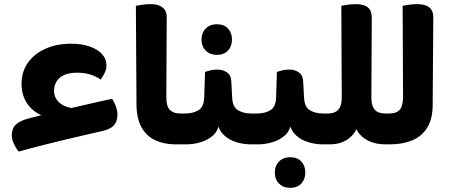

<svg xmlns="http://www.w3.org/2000/svg" viewBox="-20 -697 2176 927"><path d="M324 -486Q373 -486 411.5 -473Q450 -460 472 -436.5Q494 -413 494 -381Q494 -363 485.5 -345.5Q477 -328 466 -313Q443 -329 414.5 -337.5Q386 -346 354 -346Q297 -346 269 -322Q241 -298 241 -258Q241 -237 251.5 -219.5Q262 -202 282 -190.5Q302 -179 332 -174L198 -134Q145 -151 114.5 -192.5Q84 -234 84 -292Q84 -351 115 -394.5Q146 -438 200 -462Q254 -486 324 -486ZM521 -220Q532 -205 539.5 -183.5Q547 -162 547 -143Q547 -111 529.5 -91.5Q512 -72 468 -63Q425 -53 374.5 -41.5Q324 -30 271 -17Q218 -4 166.5 9Q115 22 70 35Q57 19 47 -2.5Q37 -24 37 -44Q37 -77 56.5 -95.5Q76 -114 118 -125Q147 -133 186 -142.5Q225 -152 269.5 -162.5Q314 -173 359 -183.5Q404 -194 446 -203.5Q488 -213 521 -220Z M785 -614 783 -227Q783 -183 800.5 -166Q818 -149 850 -149H867V0H827Q773 0 730.5 -19.5Q688 -39 664 -81Q640 -123 639 -190L636 -669Q647 -671 667 -674Q687 -677 708 -677Q745 -677 765 -661Q785 -645 785 -614ZM867 0V-149Q875 -135 879.5 -117Q884 -99 884 -75Q884 -51 879.5 -31.5Q875 -12 867 0Z M851 0V-149H875Q912 -149 938.5 -165Q965 -181 966 -228L970 -350Q982 -354 996.5 -357.5Q1011 -361 1031 -361Q1056 -361 1076 -347.5Q1096 -334 1097 -300L1101 -226Q1103 -180 1129.5 -164.5Q1156 -149 1193 -149H1214V0H1191Q1156 0 1121.5 -10.5Q1087 -21 1062.5 -43.5Q1038 -66 1029 -103L1038 -104Q1034 -66 1009 -43.5Q984 -21 949 -10.5Q914 0 880 0ZM1214 0V-149Q1222 -136 1226.5 -117.5Q1231 -99 1231 -75Q1231 -51 1226.5 -32Q1222 -13 1214 0ZM1027 -432Q994 -432 973.5 -452.5Q953 -473 953 -506Q953 -539 973.5 -559.5Q994 -580 1027 -580Q1061 -580 1080.5 -559.5Q1100 -539 1100 -506Q1100 -473 1080.5 -452.5Q1061 -432 1027 -432Z M1198 0V-149H1222Q1259 -149 1285.5 -165Q1312 -181 1313 -228L1317 -350Q1329 -354 1343.5 -357.5Q1358 -361 1378 -361Q1403 -361 1423 -347.5Q1443 -334 1444 -300L1448 -226Q1450 -180 1476.5 -164.5Q1503 -149 1540 -149H1561V0H1538Q1503 0 1468.5 -10.5Q1434 -21 1409.5 -43.5Q1385 -66 1376 -103L1385 -104Q1381 -66 1356 -43.5Q1331 -21 1296 -10.5Q1261 0 1227 0ZM1561 0V-149Q1569 -136 1573.5 -117.5Q1578 -99 1578 -75Q1578 -51 1573.5 -32Q1569 -13 1561 0ZM1381 210Q1348 210 1327.5 189.5Q1307 169 1307 136Q1307 103 1327.5 82.5Q1348 62 1381 62Q1415 62 1434.5 82.5Q1454 103 1454 136Q1454 169 1434.5 189.5Q1415 210 1381 210Z M1545 0V-149H1562Q1584 -149 1599 -156.5Q1614 -164 1622 -181Q1630 -198 1630 -228L1628 -669Q1638 -671 1657.5 -674Q1677 -677 1699 -677Q1775 -677 1775 -614L1773 -227Q1773 -198 1781 -180.5Q1789 -163 1804.5 -156Q1820 -149 1839 -149H1857V0H1843Q1793 0 1759 -17Q1725 -34 1707 -62Q1689 -90 1687 -123H1713Q1712 -92 1695.5 -63.5Q1679 -35 1647.5 -17.5Q1616 0 1572 0ZM1857 0V-149Q1865 -136 1869.5 -117.5Q1874 -99 1874 -75Q1874 -51 1869.5 -32Q1865 -13 1857 0Z M1841 0V-149H1858Q1896 -149 1911 -168.5Q1926 -188 1926 -229L1924 -669Q1934 -671 1953.5 -674Q1973 -677 1994 -677Q2072 -677 2072 -614L2069 -190Q2069 -123 2042.5 -80.5Q2016 -38 1969.5 -19Q1923 0 1861 0Z"/></svg>

Font: Baloo Bhaijaan 2
Style: Bold
Weight: 700
Designer: Sanskriti Dholi, Noopur Datye and Ek Type
Foundry: Ek Type
Version: Version 1.701